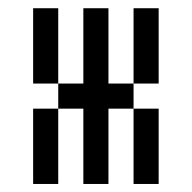

<svg xmlns="http://www.w3.org/2000/svg" viewBox="-20 -458 478 478"><path d="M250 -437.5V-375H187.5V-437.5ZM250 -375V-312.5H187.5V-375ZM250 -312.5V-250H187.5V-312.5ZM250 -250V-187.5H187.5V-250ZM250 -187.5V-125H187.5V-187.5ZM250 -125V-62.5H187.5V-125ZM250 -62.5V0H187.5V-62.5ZM375 -62.5V0H312.5V-62.5ZM375 -125V-62.5H312.5V-125ZM375 -187.5V-125H312.5V-187.5ZM125 -187.5V-125H62.5V-187.5ZM125 -125V-62.5H62.5V-125ZM125 -62.5V0H62.5V-62.5ZM375 -437.5V-375H312.5V-437.5ZM375 -375V-312.5H312.5V-375ZM125 -375V-312.5H62.5V-375ZM125 -437.5V-375H62.5V-437.5ZM187.5 -250V-187.5H125V-250ZM125 -312.5V-250H62.5V-312.5ZM375 -312.5V-250H312.5V-312.5ZM312.5 -250V-187.5H250V-250Z"/></svg>

Font: Sudo Variable
Style: Regular
Weight: 400
Monospace: yes
Designer: Jens Kutilek
Foundry: Jens Kutilek
Version: Version 0.040